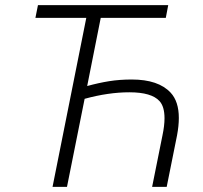

<svg xmlns="http://www.w3.org/2000/svg" viewBox="-20 -731 793 751"><path d="M632 0H575L615.5 -201.5Q623.5 -239.5 623.5 -268.5Q623.5 -314 604 -335.5Q573 -370 486 -370Q404 -370 311 -344.5L242 0H185.5L317.5 -661H118.5L128.5 -711H638L628.5 -661H374L321 -394.5Q366.5 -407 407.2 -413.5Q448 -420 495.5 -420Q599.5 -420 647.5 -368.5Q679.5 -334 679.5 -269.5Q679.5 -239 672.5 -201.5Z"/></svg>

Font: Roberto Sans Light
Style: Italic
Weight: 300
Italic angle: -11°
Designer: Google
Version: Version 1.00;June 11, 2020;FontCreator 12.0.0.2522 64-bit; t